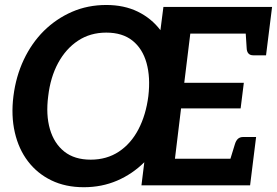

<svg xmlns="http://www.w3.org/2000/svg" viewBox="-20 -752 1124 779"><path d="M320 7.6Q245.6 7.6 188.3 -20.3Q131 -48.1 93.3 -97.8Q55.7 -147 40.1 -214.8Q24.5 -282.6 34.5 -362Q44.5 -441.8 76.3 -509.4Q108.2 -577 157.9 -626.6Q208.2 -676.1 272.1 -704Q336.1 -731.8 411.1 -731.8Q483.6 -731.8 539.1 -704.7Q594.6 -677.5 630.9 -629.5L643 -723.8H1083.9L1070.4 -615.8H752.1L727.6 -416.1H969.3L956.3 -312.2H714.6L689.8 -108H1008.1L994.7 0H553.9L565.5 -93.8Q517.2 -45.8 455.1 -19.1Q393 7.6 320 7.6ZM348 -104.2Q413.1 -104.2 462.4 -136.8Q511.6 -169.5 541.8 -227.5Q572.1 -285.5 581.9 -362Q590.8 -438.3 574.6 -496.3Q558.5 -554.3 517.7 -587Q476.9 -619.7 411.1 -619.7Q346 -619.7 296.4 -586.8Q246.9 -553.9 215.7 -496.2Q184.5 -438.4 175.6 -362Q165.7 -286 182.6 -227.9Q199.5 -169.9 240.8 -137.1Q282.2 -104.2 348 -104.2ZM907.8 -84.8 933.1 -167.1Q937.3 -181.2 945.3 -188.7Q953.3 -196.2 967.4 -196.2H1019.1L1008.1 -108ZM975.5 -639.1 1070.4 -615.8 1059.4 -527.6H1007.7Q994.6 -527.6 988 -535.1Q981.3 -542.6 980.8 -556.7Z"/></svg>

Font: Aleo
Style: Italic
Weight: 400
Italic angle: -7°
Designer: Alessio Laiso
Foundry: Alessio Laiso
Version: Version 2.001;gftools[0.9.29]